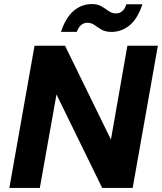

<svg xmlns="http://www.w3.org/2000/svg" viewBox="-20 -925 797 945"><path d="M26 0 150 -700H300L526 -238L607 -700H757L633 0H483L258 -460L176 0ZM280 -768Q304 -840 343.5 -872.5Q383 -905 432 -905Q461 -905 480 -893.5Q499 -882 515 -870.5Q531 -859 551 -859Q568 -859 581.5 -870Q595 -881 602 -904H681Q657 -832 617.5 -800Q578 -768 529 -768Q499 -768 480 -779Q461 -790 445.5 -801.5Q430 -813 410 -813Q393 -813 379.5 -802Q366 -791 358 -768Z"/></svg>

Font: DM Sans 10pt Black
Style: Italic
Weight: 900
Italic angle: -10°
Version: Version 4.004;gftools[0.9.30]